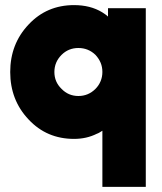

<svg xmlns="http://www.w3.org/2000/svg" viewBox="-20 -532 636 752"><path d="M403 -500V-467Q398 -472 392 -476Q386 -480 380 -484Q334 -512 270 -512Q163 -512 92 -436Q20 -360 20 -250Q20 -140 92 -64Q163 12 270 12Q319 12 359 -8Q365 -10 370.5 -13.5Q376 -17 381 -20V200H551V-500ZM287 -156Q248 -156 221 -184Q193 -211 193 -250Q193 -289 221 -317Q248 -344 287 -344Q326 -344 354 -317Q367 -303 374 -286.5Q381 -270 381 -250Q381 -231 374 -214Q367 -197 354 -184Q326 -156 287 -156Z"/></svg>

Font: Unageo
Style: Black
Weight: 900
Designer: Richard Sepsi
Foundry: Richard Sepsi
Version: Version 2.000